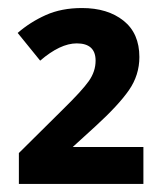

<svg xmlns="http://www.w3.org/2000/svg" viewBox="-20 -874 414 478"><path d="M337 -416V-508H161L217 -559Q275 -612 301 -649.5Q327 -687 327 -732Q327 -791 287.5 -822.5Q248 -854 184 -854Q133 -854 94 -836.5Q55 -819 24 -792L80 -723Q130 -766 171 -766Q218 -766 218 -723Q218 -696 201 -672Q184 -648 136 -601L27 -493V-416Z"/></svg>

Font: Noto Sans UI
Style: Bold
Weight: 700
Designer: Monotype Design Team
Foundry: Monotype Imaging Inc.
Version: Version 1.901